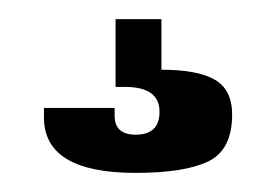

<svg xmlns="http://www.w3.org/2000/svg" viewBox="-20 -34 290 201"><path d="M26 89V79H100V87Q100 107 122 107Q147 107 147 83Q147 57 111 57H101V-14H149V39Q187 39 205 49.5Q223 60 223 86Q223 123 198 135Q173 147 122 147Q26 147 26 89Z"/></svg>

Font: Bebas Neue
Style: Regular
Weight: 400
Designer: Ryoichi Tsunekawa
Foundry: Ryoichi Tsunekawa
Version: Version 1.400